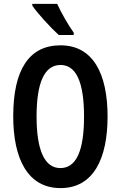

<svg xmlns="http://www.w3.org/2000/svg" viewBox="-20 -1023 620 987"><path d="M274 -1003H146V-994C172 -955 245 -876 282 -843H359V-855C334 -889 293 -960 274 -1003ZM533 -424C533 -643 459 -790 291 -790C131 -790 48 -667 48 -425C48 -208 122 -56 291 -56C459 -56 533 -205 533 -424ZM168 -424C168 -599 209 -689 291 -689C371 -689 412 -602 412 -424C412 -245 371 -159 290 -159C210 -159 168 -249 168 -424Z"/></svg>

Font: Noto Sans Malayalam UI ExtraCondensed SemiBold
Style: Regular
Weight: 600
Width: 2
Designer: Jelle Bosma - Monotype Design Team
Foundry: Monotype Imaging Inc.
Version: Version 2.104